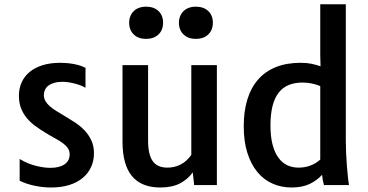

<svg xmlns="http://www.w3.org/2000/svg" viewBox="-20 -855 1701 887"><path d="M70.8 -120.6Q106.9 -98.6 145 -89.1Q183.1 -79.6 211.9 -79.6Q254.9 -79.6 278.3 -95.9Q301.8 -112.3 301.8 -141.6Q301.8 -158.2 293.7 -170.2Q285.6 -182.1 271 -193.1Q256.3 -204.1 235.6 -215.3Q214.8 -226.6 189.5 -242.2Q166 -256.3 144 -272.2Q122.1 -288.1 105 -308.1Q87.9 -328.1 77.6 -353.8Q67.4 -379.4 67.4 -413.1Q67.4 -446.3 79.8 -474.1Q92.3 -502 116.5 -522.2Q140.6 -542.5 176.5 -553.7Q212.4 -564.9 258.8 -564.9Q271 -564.9 286.4 -563.7Q301.8 -562.5 317.6 -559.8Q333.5 -557.1 348.4 -552.5Q363.3 -547.9 375 -541.5V-449.7Q365.7 -455.1 352.8 -460.2Q339.8 -465.3 325.4 -469Q311 -472.7 296.4 -474.9Q281.7 -477.1 269 -477.1Q246.6 -477.1 230.2 -472.2Q213.9 -467.3 203.4 -459.2Q192.9 -451.2 187.7 -439.9Q182.6 -428.7 182.6 -416.5Q182.6 -400.9 189.7 -388.4Q196.8 -376 209.5 -364.7Q222.2 -353.5 240 -342.5Q257.8 -331.5 279.8 -318.4Q302.7 -304.7 326.7 -289.1Q350.6 -273.4 369.9 -253.4Q389.2 -233.4 401.6 -207.3Q414.1 -181.2 414.1 -147Q414.1 -111.8 400.6 -82.8Q387.2 -53.7 361.8 -32.7Q336.4 -11.7 299.6 -0.2Q262.7 11.2 216.3 11.2Q179.7 11.2 141.4 3.4Q103 -4.4 70.8 -20Z M545.9 -554.2H664.1V-205.6Q664.1 -142.1 685.1 -111.3Q706.1 -80.6 753.9 -80.6Q786.1 -80.6 814.5 -95Q842.8 -109.4 863.8 -139.6V-554.2H981.9V0H877L870.6 -58.6Q847.7 -26.9 811.5 -7.8Q775.4 11.2 720.2 11.2Q633.8 11.2 589.8 -41.3Q545.9 -93.8 545.9 -201.7ZM884.3 -675.3Q849.1 -675.3 827.9 -695.8Q806.6 -716.3 806.6 -750Q806.6 -766.6 812.3 -780.3Q817.9 -793.9 827.9 -803.7Q837.9 -813.5 852.3 -818.8Q866.7 -824.2 884.3 -824.2Q920.9 -824.2 942.1 -804Q963.4 -783.7 963.4 -750Q963.4 -716.3 942.1 -695.8Q920.9 -675.3 884.3 -675.3ZM654.3 -675.3Q619.1 -675.3 597.9 -695.8Q576.7 -716.3 576.7 -750Q576.7 -766.6 582.3 -780.3Q587.9 -793.9 597.9 -803.7Q607.9 -813.5 622.3 -818.8Q636.7 -824.2 654.3 -824.2Q690.9 -824.2 712.2 -804Q733.4 -783.7 733.4 -750Q733.4 -716.3 712.2 -695.8Q690.9 -675.3 654.3 -675.3Z M1327.1 11.2Q1279.8 11.2 1239.3 -6.6Q1198.7 -24.4 1169.2 -60.1Q1139.6 -95.7 1122.8 -148.7Q1106 -201.7 1106 -272Q1106 -341.3 1122.8 -395.8Q1139.6 -450.2 1172.6 -487.8Q1205.6 -525.4 1254.9 -545.2Q1304.2 -564.9 1369.1 -564.9Q1397 -564.9 1419.2 -560.3Q1441.4 -555.7 1460.9 -548.8L1459.5 -598.1V-835.4H1577.6V-201.7Q1577.6 -176.8 1578.9 -148.4Q1580.1 -120.1 1582.3 -92.8Q1584.5 -65.4 1586.9 -41Q1589.4 -16.6 1592.3 0H1476.6Q1473.6 -9.8 1471.4 -22Q1469.2 -34.2 1467.8 -47.4Q1444.3 -21 1409.9 -4.9Q1375.5 11.2 1327.1 11.2ZM1359.4 -80.6Q1417 -80.6 1459.5 -117.7V-457.5Q1418.9 -473.6 1377.9 -473.6Q1342.3 -473.6 1314.7 -462.6Q1287.1 -451.7 1268.1 -427.7Q1249 -403.8 1239.3 -366.2Q1229.5 -328.6 1229.5 -275.4Q1229.5 -224.6 1239 -187.7Q1248.5 -150.9 1265.9 -127Q1283.2 -103 1306.9 -91.8Q1330.6 -80.6 1359.4 -80.6Z"/></svg>

Font: Tauri
Style: Regular
Weight: 400
Designer: Yvonne Schüttler
Foundry: Yvonne Schüttler
Version: Version 1.003; ttfautohint (v0.93.8-669f) -l 13 -r 13 -G 200